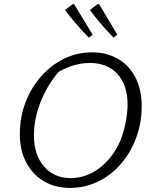

<svg xmlns="http://www.w3.org/2000/svg" viewBox="-20 -911 758 939"><path d="M322 8Q249 8 194 -25Q139 -58 108 -117Q77 -176 77 -255Q77 -337 104.5 -409.5Q132 -482 181 -537.5Q230 -593 293.5 -624Q357 -655 430 -655Q503 -655 558 -622.5Q613 -590 643 -531Q673 -472 673 -393Q673 -310 646 -237Q619 -164 571 -109Q523 -54 459.5 -23Q396 8 322 8ZM326 -40Q402 -40 467.5 -90Q533 -140 570 -226Q585 -265 594.5 -313Q604 -361 604 -399Q604 -494 555 -548.5Q506 -603 420 -603Q343 -603 267 -560Q210 -493 178 -411Q146 -329 146 -249Q146 -154 195 -97Q244 -40 326 -40ZM414 -727Q375 -768 347.5 -800Q320 -832 298 -862L335 -891L343 -890L433 -741ZM535 -727Q496 -768 469 -800Q442 -832 420 -862L457 -891L465 -890L554 -741Z"/></svg>

Font: Piazzolla Light
Style: Italic
Weight: 300
Italic angle: -11.3°
Designer: Juan Pablo del Peral
Foundry: Huerta Tipografica
Version: Version 1.330